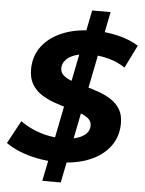

<svg xmlns="http://www.w3.org/2000/svg" viewBox="-69 -869 781 1037"><g transform="rotate(5 321.0 -350.0)"><path d="M200 120 388 -820H488L300 120ZM274 12Q217 12 163.5 1.5Q110 -9 66 -27Q22 -45 -8 -67L59 -191Q91 -168 128.5 -151.5Q166 -135 207 -126.5Q248 -118 289 -118Q334 -118 366.5 -128Q399 -138 416.5 -156Q434 -174 434 -200Q434 -224 415 -239Q396 -254 365.5 -264.5Q335 -275 298 -285Q261 -295 224 -308.5Q187 -322 156 -342.5Q125 -363 106 -395Q87 -427 87 -475Q87 -547 127 -600Q167 -653 239 -682.5Q311 -712 408 -712Q478 -712 541 -696.5Q604 -681 650 -652L589 -528Q549 -555 499.5 -568.5Q450 -582 398 -582Q351 -582 318 -571Q285 -560 267.5 -540.5Q250 -521 249 -496Q249 -471 267.5 -455.5Q286 -440 317 -429.5Q348 -419 385 -409Q422 -399 459 -386Q496 -373 527.5 -353Q559 -333 577.5 -302.5Q596 -272 596 -226Q596 -154 556 -100.5Q516 -47 443.5 -17.5Q371 12 274 12Z"/></g></svg>

Font: Montserrat Thin
Style: Bold Italic
Weight: 700
Italic angle: -11.3°
Version: Version 9.000